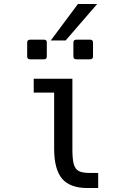

<svg xmlns="http://www.w3.org/2000/svg" viewBox="-20 -944 640 968"><path d="M373 -924H470L311 -740H236ZM132 -645Q117 -645 117 -660V-729Q117 -744 132 -744H202Q217 -744 216 -729V-660Q216 -645 202 -645ZM365 -645Q350 -645 350 -660V-729Q350 -744 365 -744H434Q449 -744 449 -729V-660Q449 -645 434 -645ZM421 4Q333 4 293 -43Q253 -91 253 -194V-477H150V-547H345V-189Q345 -142 352 -116.5Q359 -91 377.5 -81.5Q396 -72 432 -72H475V4Z"/></svg>

Font: PlemolJP35 Console
Style: Regular
Weight: 400
Version: v2.0.3; ttfautohint (v1.8.4.7-5d5b-dirty) -l 6 -r 45 -G 200 